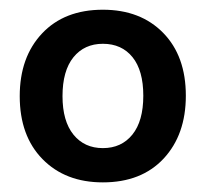

<svg xmlns="http://www.w3.org/2000/svg" viewBox="-20 -756 427 399"><path d="M193.8 -377Q115.7 -377 68.4 -425.3Q21 -473.6 21 -556.2Q21 -637.2 67.4 -686.5Q113.8 -735.8 193.8 -735.8Q272 -735.8 319.1 -687.7Q366.2 -639.6 366.2 -557.1Q366.2 -476.1 320.1 -426.5Q273.9 -377 193.8 -377ZM109.9 -556.2Q109.9 -504.4 132.6 -476.3Q155.3 -448.2 193.8 -448.2Q232.4 -448.2 255.1 -476.3Q277.8 -504.4 277.8 -557.1Q277.8 -609.4 255.4 -637.2Q232.9 -665 193.8 -665Q155.3 -665 132.6 -637Q109.9 -608.9 109.9 -556.2Z"/></svg>

Font: Lumene Sans
Style: Bold
Weight: 600
Designer: Deni Anggara
Version: Version 1.003;Glyphs 3.1.2 (3151)